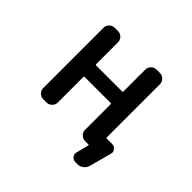

<svg xmlns="http://www.w3.org/2000/svg" viewBox="-198 -1006 1395 1395"><g transform="rotate(45 500.0 -308.5)"><path d="M617.2 -339.8Q617.2 -347.7 610.4 -347.7H344.7Q336.9 -347.7 336.9 -339.8V-78.1Q336.9 -54.7 319.8 -37.6Q302.7 -20.5 279.3 -20.5H245.1Q221.7 -20.5 204.6 -37.6Q187.5 -54.7 187.5 -78.1V-697.3Q187.5 -720.7 204.6 -737.8Q221.7 -754.9 245.1 -754.9H279.3Q302.7 -754.9 319.8 -737.8Q336.9 -720.7 336.9 -697.3V-472.7Q336.9 -465.8 344.7 -465.8H610.4Q617.2 -465.8 617.2 -472.7V-697.3Q617.2 -720.7 634.3 -737.8Q651.4 -754.9 674.8 -754.9H710Q733.4 -754.9 750.5 -737.8Q767.6 -720.7 767.6 -697.3V-152.3Q767.6 -144.5 774.4 -144.5H830.1Q851.6 -144.5 865.2 -127Q875 -115.2 875 -100.6Q875 -94.7 873 -88.9L827.1 82Q820.3 106.4 800.3 122.1Q780.3 137.7 754.9 137.7H732.4Q710.9 137.7 697.3 120.1Q687.5 108.4 687.5 93.8Q687.5 87.9 689.5 82L713.9 -13.7Q714.8 -15.6 712.9 -18.1Q710.9 -20.5 708 -20.5H697.3H674.8Q651.4 -20.5 634.3 -37.6Q617.2 -54.7 617.2 -78.1Z"/></g></svg>

Font: Gen Jyuu Gothic Monospace Bold
Style: Bold
Weight: 700
Designer: [Source Han Sans]
Ryoko NISHIZUKA  (kana & ideographs); Paul D. Hunt (Latin, Greek & Cyrillic); Wenlong ZHANG  (bopomofo
Version: Version 1.002.20150607